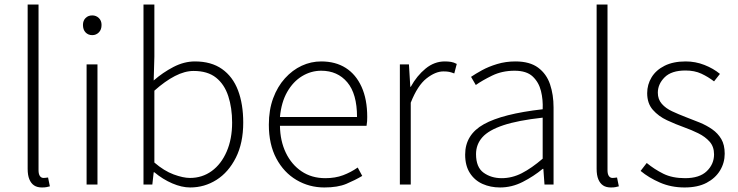

<svg xmlns="http://www.w3.org/2000/svg" viewBox="-20 -814 3257 847"><path d="M165 13Q144 13 130.5 4Q117 -5 109.5 -23Q102 -41 102 -69V-794H150V-63Q150 -46 156 -37.5Q162 -29 172 -29Q176 -29 180 -29.5Q184 -30 192 -31L200 8Q192 10 185 11.5Q178 13 165 13Z M362 0V-530H410V0ZM387 -659Q369 -659 357.5 -671Q346 -683 346 -704Q346 -723 357.5 -734.5Q369 -746 387 -746Q404 -746 416 -734.5Q428 -723 428 -704Q428 -683 416 -671Q404 -659 387 -659Z M819 13Q782 13 740 -5Q698 -23 661 -54H658L652 0H613V-794H661V-564L658 -459Q698 -494 745 -518.5Q792 -543 840 -543Q912 -543 959.5 -509.5Q1007 -476 1030 -415.5Q1053 -355 1053 -273Q1053 -183 1020.5 -118.5Q988 -54 935 -20.5Q882 13 819 13ZM818 -29Q872 -29 914 -59.5Q956 -90 980 -145.5Q1004 -201 1004 -273Q1004 -338 987 -390Q970 -442 933 -471.5Q896 -501 834 -501Q795 -501 751.5 -478.5Q708 -456 661 -414V-97Q704 -60 746 -44.5Q788 -29 818 -29Z M1411 13Q1344 13 1288 -20Q1232 -53 1199 -115Q1166 -177 1166 -264Q1166 -329 1185 -380.5Q1204 -432 1237 -468.5Q1270 -505 1311 -524Q1352 -543 1397 -543Q1460 -543 1505 -514.5Q1550 -486 1575 -431Q1600 -376 1600 -298Q1600 -289 1599.5 -279.5Q1599 -270 1597 -259H1215Q1216 -192 1241 -140Q1266 -88 1310.5 -58Q1355 -28 1415 -28Q1459 -28 1493.5 -41Q1528 -54 1558 -75L1578 -38Q1546 -19 1508 -3Q1470 13 1411 13ZM1215 -298H1555Q1555 -400 1512 -451Q1469 -502 1397 -502Q1352 -502 1312.5 -478Q1273 -454 1247 -408.5Q1221 -363 1215 -298Z M1744 0V-530H1784L1790 -431H1792Q1819 -480 1857.5 -511.5Q1896 -543 1942 -543Q1957 -543 1969.5 -541Q1982 -539 1995 -532L1984 -490Q1971 -495 1961.5 -497Q1952 -499 1936 -499Q1901 -499 1861.5 -468Q1822 -437 1792 -361V0Z M2186 13Q2144 13 2109 -2.5Q2074 -18 2053 -50.5Q2032 -83 2032 -132Q2032 -220 2114.5 -266Q2197 -312 2374 -332Q2376 -374 2366.5 -412.5Q2357 -451 2330 -476.5Q2303 -502 2250 -502Q2195 -502 2151 -480.5Q2107 -459 2079 -439L2058 -475Q2077 -488 2106 -504Q2135 -520 2173 -531.5Q2211 -543 2254 -543Q2317 -543 2354 -515.5Q2391 -488 2406.5 -442Q2422 -396 2422 -340V0H2382L2377 -69H2374Q2334 -36 2286 -11.5Q2238 13 2186 13ZM2193 -28Q2239 -28 2282 -50Q2325 -72 2374 -114V-295Q2265 -283 2200.5 -261.5Q2136 -240 2108 -208.5Q2080 -177 2080 -134Q2080 -76 2113.5 -52Q2147 -28 2193 -28Z M2675 13Q2654 13 2640.5 4Q2627 -5 2619.5 -23Q2612 -41 2612 -69V-794H2660V-63Q2660 -46 2666 -37.5Q2672 -29 2682 -29Q2686 -29 2690 -29.5Q2694 -30 2702 -31L2710 8Q2702 10 2695 11.5Q2688 13 2675 13Z M3000 13Q2941 13 2891.5 -8.5Q2842 -30 2806 -60L2833 -95Q2867 -67 2906.5 -47.5Q2946 -28 3002 -28Q3066 -28 3098 -59Q3130 -90 3130 -133Q3130 -167 3110.5 -189Q3091 -211 3060.5 -226Q3030 -241 2999 -252Q2960 -266 2922.5 -283.5Q2885 -301 2860 -329.5Q2835 -358 2835 -403Q2835 -441 2854.5 -473Q2874 -505 2912 -524Q2950 -543 3005 -543Q3048 -543 3087.5 -527.5Q3127 -512 3156 -488L3130 -455Q3104 -475 3074 -489Q3044 -503 3004 -503Q2942 -503 2912 -473Q2882 -443 2882 -405Q2882 -376 2899.5 -356Q2917 -336 2945 -323Q2973 -310 3004 -298Q3036 -286 3066.5 -273.5Q3097 -261 3122 -243.5Q3147 -226 3162 -200.5Q3177 -175 3177 -136Q3177 -96 3156.5 -62Q3136 -28 3097 -7.5Q3058 13 3000 13Z"/></svg>

Font: Noto Sans SC Thin ExtraLight
Style: Regular
Weight: 250
Version: Version 2.004-H2;hotconv 1.0.118;makeotfexe 2.5.65603